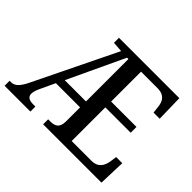

<svg xmlns="http://www.w3.org/2000/svg" viewBox="-150 -954 1194 1194"><g transform="rotate(45 447.0 -357.0)"><path d="M0 0H227V-44H207C171 -44 152 -56 152 -83C152 -95 157 -115 167 -136L214 -237H427V-112C426 -54 396 -44 355 -44H339V0H852L858 -177H804L798 -133C791 -89 769 -52 713 -52H538V-348H761V-399H538V-662H689C744 -660 764 -626 768 -581L773 -537H827L823 -714H292V-670L360 -665L96 -123C70 -69 46 -44 13 -44H0ZM240 -289 415 -662H427V-289Z"/></g></svg>

Font: Noto Serif Myanmar SemiCondensed Medium
Style: Regular
Weight: 500
Width: 4
Designer: Ben Mitchell and the Monotype Design Team
Foundry: Monotype Imaging Inc.
Version: Version 2.106